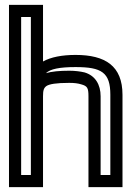

<svg xmlns="http://www.w3.org/2000/svg" viewBox="-20 -745 540 790"><path d="M291 -519C235 -519 189 -510 157 -492V-700V-725H132H42H17V-700V0V25H42H132H157V0V-349C157 -373 160 -383 171 -391C183 -399 211 -404 265 -404C286 -404 301 -402 314 -398C339 -391 344 -384 344 -349V0V25H369H459H484V0V-355C484 -474 413 -519 291 -519ZM107 -349V-300V-25H67V-675H107V-425V-349ZM291 -469C398 -469 434 -447 434 -355V-25H394V-349C394 -397 372 -434 328 -447C311 -451 289 -454 265 -454C225 -454 193 -451 169 -444C187 -461 224 -469 291 -469Z"/></svg>

Font: Gamestation DisplayOutline
Style: Regular
Weight: 400
Designer: Jonas Hecksher
Foundry: Jonas Hecksher, Playtypeª, e-types AS
Version: Version 1.003